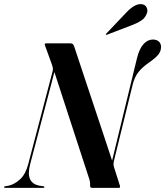

<svg xmlns="http://www.w3.org/2000/svg" viewBox="-60 -910 801 930"><path d="M85.5 -112.5Q74 -66 85.8 -41.8Q97.5 -17.5 128.5 -11L149.5 -8Q155 -7 155 -3.5Q155 0 149.5 0H-33Q-40.5 0 -40.5 -3.5Q-40.5 -6.5 -34.5 -8L-18.5 -10.5Q10.5 -17 37.2 -41.5Q64 -66 76.5 -114L195 -565.5Q197.5 -575 195.5 -583.5Q193.5 -592 190.5 -600L157.5 -691Q154.5 -700 163 -700H281.5Q288 -700 292.2 -697Q296.5 -694 300 -683Q331.5 -588 355.8 -514.8Q380 -441.5 400.8 -379.8Q421.5 -318 441.2 -258.5Q461 -199 483 -132L603.5 -628Q615 -674.5 635.2 -696.5Q655.5 -718.5 680 -718.5Q699.5 -718.5 710 -708.2Q720.5 -698 720 -682Q720 -662 706.5 -645.2Q693 -628.5 661 -606.5Q628.5 -584 609.8 -559.8Q591 -535.5 582.5 -499.5L491.5 -129.5Q490 -120.5 489.8 -114.5Q489.5 -108.5 493 -98L521 -10Q523.5 0 515.5 0H385.5Q375 0 376.5 -14Q377 -29 373 -41Q352 -105 324.2 -190.5Q296.5 -276 265.2 -371.5Q234 -467 203.5 -561ZM551 -848.5Q591.5 -891.5 622.5 -890Q641.5 -889.5 649 -876Q656.5 -862.5 652.5 -848.5Q645 -824 624.2 -810.5Q603.5 -797 580 -788.5L458.5 -742Q454 -740 453 -742.5Q452 -744.5 455.5 -748Z"/></svg>

Font: Fraunces 144pt SemiBold
Style: Italic
Weight: 600
Italic angle: -16°
Version: Version 1.000;[0bf87f6ff]